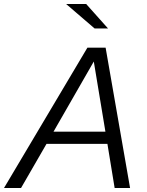

<svg xmlns="http://www.w3.org/2000/svg" viewBox="-64 -938 731 958"><path d="M0 0ZM-44 0 372 -700H463L585 0H508L472 -220H168L41 0ZM203 -281H462L404 -631ZM366 -918 475 -796H408L266 -918Z"/></svg>

Font: Rosa Sans Light
Style: Italic
Weight: 300
Italic angle: -12°
Designer: Pentagram / MCKL
Foundry: Pentagram / MCKL
Version: Version 1.005;September 16, 2019;FontCreator 11.5.0.2425 64-